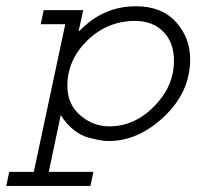

<svg xmlns="http://www.w3.org/2000/svg" viewBox="-36 -453 642 626"><path d="M106.4 -419.9H235.4L220.7 -353.5L222.7 -351.6Q299.8 -432.6 407.2 -432.6Q491.2 -432.6 537.6 -381.3Q584 -330.1 584 -259.8Q584 -153.3 499.5 -73.2Q415 6.8 318.4 6.8Q306.6 6.8 294.4 4.9Q282.2 2.9 255.9 -3.4Q229.5 -9.8 204.6 -29.3Q179.7 -48.8 162.1 -78.1L123 107.4H268.6L258.8 153.3H-15.6L-5.9 107.4H74.2L176.8 -374H96.7ZM404.3 -384.8Q314.5 -384.8 249 -321.3Q183.6 -257.8 183.6 -172.9Q183.6 -113.3 225.6 -77.1Q267.6 -41 320.3 -41Q402.3 -41 466.8 -106.4Q531.2 -171.9 531.2 -254.9Q531.2 -314.5 496.6 -349.6Q461.9 -384.8 404.3 -384.8Z"/></svg>

Font: Thabit-Oblique
Style: Oblique
Weight: 500
Designer: Regenerated by Nadim Shaikli
Foundry: MAK Alagha
Version: 0.01